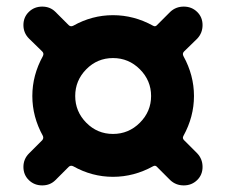

<svg xmlns="http://www.w3.org/2000/svg" viewBox="-20 -656 685 582"><path d="M404 -446Q370 -480 322.5 -480Q275 -480 241.5 -446Q208 -412 208 -365Q208 -318 241.5 -284Q275 -250 322.5 -250Q370 -250 404 -284Q438 -318 438 -365Q438 -412 404 -446ZM68 -191 108 -231Q113 -237 110 -244Q78 -302 78 -365Q78 -428 110 -486Q114 -494 108 -500L68 -539Q51 -556 51 -580Q51 -604 67.5 -620Q84 -636 108 -636Q132 -636 148 -620L188 -580Q194 -574 202 -578Q259 -610 322.5 -610Q386 -610 444 -578Q451 -574 456 -580L496 -620Q513 -636 537 -636Q561 -636 577.5 -620Q594 -604 594 -580Q594 -556 578 -539L538 -500Q532 -494 536 -486Q568 -428 568 -365Q568 -302 536 -244Q532 -237 538 -231L578 -191Q594 -174 594 -150Q594 -126 577.5 -110Q561 -94 537 -94Q513 -94 496 -110L456 -150Q451 -156 444 -152Q386 -120 322.5 -120Q259 -120 202 -152Q194 -156 188 -150L148 -110Q132 -94 108 -94Q84 -94 67.5 -110Q51 -126 51 -150Q51 -174 68 -191Z"/></svg>

Font: Rounded Mplus 1c ExtraBold
Style: Regular
Weight: 800
Version: Version 1.059.20150529